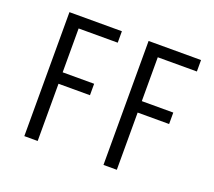

<svg xmlns="http://www.w3.org/2000/svg" viewBox="-112 -798 1054 946"><g transform="rotate(20 415.0 -325.0)"><path d="M100 0V-650H375V-590H170V-360H335V-300H170V0ZM515 0V-650H790V-590H585V-360H750V-300H585V0Z"/></g></svg>

Font: Unica One
Style: Regular
Weight: 400
Designer: Eduardo Rodriguez Tunni
Foundry: Eduardo Rodriguez Tunni
Version: Version 2.000; ttfautohint (v1.8.4.7-5d5b);gftools[0.9.23]